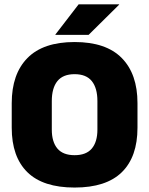

<svg xmlns="http://www.w3.org/2000/svg" viewBox="-20 -847 687 884"><path d="M323.5 16.5Q178 16.5 106 -54.2Q34 -125 34 -259V-372Q34 -506.5 106.5 -580Q179 -653.5 323.5 -653.5Q468 -653.5 540.5 -580Q613 -506.5 613 -372V-259Q613 -125 541 -54.2Q469 16.5 323.5 16.5ZM323.5 -132.5Q377 -132.5 402.8 -163.2Q428.5 -194 428.5 -250V-381.5Q428.5 -441.5 402.8 -473.5Q377 -505.5 323.5 -505.5Q270 -505.5 244.2 -473.5Q218.5 -441.5 218.5 -381.5V-250Q218.5 -194 244.2 -163.2Q270 -132.5 323.5 -132.5ZM342 -827H528.5V-825.5L388 -686.5H235V-688Z"/></svg>

Font: Anek Bangla Medium ExtraBold
Style: Regular
Weight: 800
Version: Version 1.003